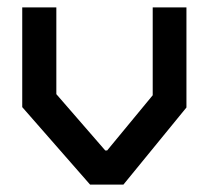

<svg xmlns="http://www.w3.org/2000/svg" viewBox="-20 -498 563 518"><path d="M313 0H223L40 -209V-478H132V-244L264 -92H269L392 -241V-478H483V-208Z"/></svg>

Font: Turret Road
Style: Bold
Weight: 700
Designer: Noponies
Foundry: Noponies
Version: Version 1.001; ttfautohint (v1.8)